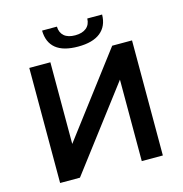

<svg xmlns="http://www.w3.org/2000/svg" viewBox="-118 -929 992 1038"><g transform="rotate(-15 378.0 -410.5)"><path d="M91 -644H209V-187L555 -644H666V0H548V-456L202 0H91ZM210 -821H293Q294 -787 315.5 -768.5Q337 -750 377 -750Q417 -750 439.5 -768.5Q462 -787 463 -821H546Q545 -756 502 -721.5Q459 -687 377 -687Q294 -687 252.5 -721Q211 -755 210 -821Z"/></g></svg>

Font: Montserrat Ace
Style: Bold
Weight: 600
Designer: Julieta Ulanovsky
Foundry: Julieta Ulanovsky
Version: Version 1